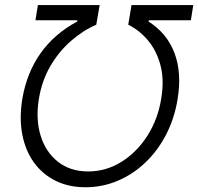

<svg xmlns="http://www.w3.org/2000/svg" viewBox="-20 -748 802 777"><path d="M70.3 -347.7Q88.4 -454.1 144.3 -532.7Q200.2 -611.3 292 -660.6L293.5 -666H123.5L133.3 -727.5H383.3L369.6 -647.9Q315.4 -624.5 266.8 -582Q218.3 -539.6 183.8 -480.5Q149.4 -421.4 137.2 -347.2Q124 -265.1 144.5 -198.7Q165 -132.3 214.6 -93.3Q264.2 -54.2 336.4 -54.2Q409.7 -54.2 471.9 -93.3Q534.2 -132.3 576.7 -199Q619.1 -265.6 632.3 -348.1Q645 -422.9 629.9 -481.9Q614.7 -541 580.1 -583Q545.4 -625 499 -647.9L512.2 -727.5H762.2L752.4 -666H582.5L581.5 -660.6Q655.8 -613.3 686 -533.7Q716.3 -454.1 698.7 -346.7Q686 -268.6 652.1 -203.1Q618.2 -137.7 568.1 -90.1Q518.1 -42.5 456.3 -16.4Q394.5 9.8 325.7 9.8Q257.8 9.8 204.6 -16.6Q151.4 -43 116.9 -91.1Q82.5 -139.2 70.1 -204.3Q57.6 -269.5 70.3 -347.7Z"/></svg>

Font: Inter 20pt Light
Style: Italic
Weight: 300
Italic angle: -9.3988°
Version: Version 4.001;git-66647c0bb